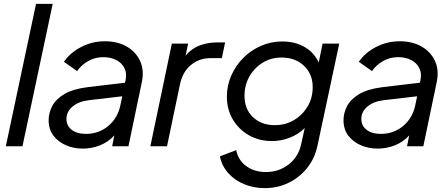

<svg xmlns="http://www.w3.org/2000/svg" viewBox="-20 -755 2307 991"><path d="M10 0 166 -735H252L96 0Z M407 12Q361 12 321 -5Q281 -22 256 -54.5Q231 -87 231 -135Q231 -171 249 -206.5Q267 -242 310.5 -268.5Q354 -295 431 -305L625 -328L628 -340Q636 -377 622 -404Q608 -431 579.5 -445.5Q551 -460 513 -460Q471 -460 435.5 -440Q400 -420 378 -388L310 -436Q342 -483 399 -512.5Q456 -542 521 -542Q587 -542 634.5 -514.5Q682 -487 703.5 -439.5Q725 -392 712 -331L643 0H559L570 -56Q539 -22 496.5 -5Q454 12 407 12ZM323 -141Q323 -106 350 -85Q377 -64 424 -64Q490 -64 538.5 -104.5Q587 -145 601 -210L611 -258L440 -238Q387 -232 355 -205.5Q323 -179 323 -141Z M756 0 867 -530H951L938 -468Q969 -505 1011 -520.5Q1053 -536 1099 -536H1142L1125 -455H1066Q1009 -455 966 -420Q923 -385 909 -320L842 0Z M1347 216Q1290 216 1241 196Q1192 176 1158.5 139Q1125 102 1115 52L1199 20Q1210 73 1252 103Q1294 133 1353 133Q1419 133 1469.5 94Q1520 55 1534 -9L1553 -94Q1519 -61 1475 -44Q1431 -27 1384 -27Q1318 -27 1265.5 -56.5Q1213 -86 1182 -138Q1151 -190 1151 -256Q1151 -313 1173.5 -364.5Q1196 -416 1235 -455.5Q1274 -495 1326 -518Q1378 -541 1437 -541Q1502 -541 1552 -512.5Q1602 -484 1625 -432L1645 -530H1731L1618 0Q1604 64 1564.5 113Q1525 162 1468.5 189Q1412 216 1347 216ZM1399 -109Q1454 -109 1498 -135.5Q1542 -162 1568 -206Q1594 -250 1594 -305Q1594 -373 1549 -415.5Q1504 -458 1433 -458Q1379 -458 1336 -431.5Q1293 -405 1267.5 -360.5Q1242 -316 1242 -260Q1242 -192 1285.5 -150.5Q1329 -109 1399 -109Z M1929 12Q1883 12 1843 -5Q1803 -22 1778 -54.5Q1753 -87 1753 -135Q1753 -171 1771 -206.5Q1789 -242 1832.5 -268.5Q1876 -295 1953 -305L2147 -328L2150 -340Q2158 -377 2144 -404Q2130 -431 2101.5 -445.5Q2073 -460 2035 -460Q1993 -460 1957.5 -440Q1922 -420 1900 -388L1832 -436Q1864 -483 1921 -512.5Q1978 -542 2043 -542Q2109 -542 2156.5 -514.5Q2204 -487 2225.5 -439.5Q2247 -392 2234 -331L2165 0H2081L2092 -56Q2061 -22 2018.5 -5Q1976 12 1929 12ZM1845 -141Q1845 -106 1872 -85Q1899 -64 1946 -64Q2012 -64 2060.5 -104.5Q2109 -145 2123 -210L2133 -258L1962 -238Q1909 -232 1877 -205.5Q1845 -179 1845 -141Z"/></svg>

Font: Plus Jakarta Display
Style: Italic
Weight: 400
Italic angle: -12°
Designer: Gumpita Rahayu
Foundry: Tokotype Studio
Version: Version 1.000